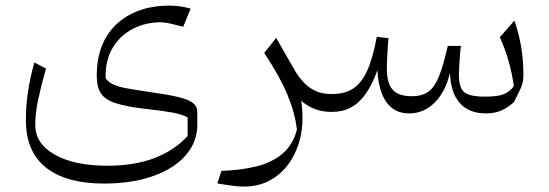

<svg xmlns="http://www.w3.org/2000/svg" viewBox="-20 -401 1967 688"><path d="M636.7 -305.2 663.1 -370.1Q637.7 -377 621.1 -378.9Q604.5 -380.9 583 -380.9Q561 -380.9 537.8 -377.7Q514.6 -374.5 496.1 -369.1Q441.9 -353 404.1 -320.3Q366.2 -287.6 346.4 -239.7Q326.7 -191.9 326.7 -128.9Q326.7 -88.9 342 -65.9Q357.4 -43 395.8 -30.8Q434.1 -18.6 502.9 -10.7Q560.5 -4.4 596.2 2Q631.8 8.3 652.3 20V86.4Q605 138.2 533.2 165.5Q461.4 192.9 364.3 192.9Q246.6 192.9 176.5 153.3Q106.4 113.8 106.4 46.9Q106.4 3.4 117.2 -46.4Q127.9 -96.2 145 -155.3L103 -177.2Q87.9 -122.6 80.3 -72.5Q72.8 -22.5 72.8 29.3Q72.8 142.6 145 199.7Q217.3 256.8 354 256.8Q428.7 256.8 490.7 241.2Q552.7 225.6 597.2 196.8Q641.6 168 665 128.2Q688.5 88.4 687 40V0Q687 -19.5 671.4 -32Q655.8 -44.4 617.9 -53.5Q580.1 -62.5 513.2 -71.8Q463.4 -79.1 433.1 -84.7Q402.8 -90.3 385.7 -98.4Q368.7 -106.4 358.4 -120.6Q356.9 -186 384.3 -230.7Q411.6 -275.4 457.3 -298.3Q502.9 -321.3 557.1 -321.3Q568.8 -321.3 593.8 -315.7Q618.7 -310.1 636.7 -305.2Z M969.7 -265.1 926.8 -211.4Q983.4 -126 1010.5 -60.3Q1037.6 5.4 1043.9 64Q1029.3 118.7 991.7 150.1Q954.1 181.6 898.4 195.3Q842.8 209 773.4 211.4L758.8 256.3Q774.4 258.8 790.8 261.5Q807.1 264.2 823.5 265.9Q839.8 267.6 854 267.6Q922.9 267.6 973.6 228.3Q1024.4 189 1048.3 119.6Q1072.3 50.3 1059.6 -39.6Q1081.1 -21 1107.7 -10.5Q1134.3 0 1168.9 0H1169.4V-64H1168.9Q1136.2 -64 1112.8 -74.2Q1089.4 -84.5 1072 -102.1Q1054.7 -119.6 1040.5 -141.6Z M1721.2 5.4Q1750.5 5.4 1773.7 -3.9Q1796.9 -13.2 1821.8 -35.2Q1837.4 -65.9 1844.5 -81.5Q1851.6 -97.2 1853.5 -107.7Q1855.5 -118.2 1855.5 -132.8Q1855.5 -185.1 1847.2 -234.4Q1838.9 -283.7 1823.2 -327.1L1771 -267.6Q1789.1 -228 1801.8 -184.3Q1814.5 -140.6 1821.3 -92.3Q1805.2 -70.8 1783 -62.7Q1760.7 -54.7 1718.8 -54.7Q1662.6 -54.7 1643.6 -70.6Q1624.5 -86.4 1624.5 -132.8Q1624.5 -146.5 1625.7 -166.7Q1627 -187 1628.4 -206.3Q1629.9 -225.6 1631.8 -236.3H1584.5Q1568.4 -164.6 1552.2 -125.5Q1536.1 -86.4 1513.4 -71.3Q1490.7 -56.2 1455.6 -56.2Q1408.2 -56.2 1387.2 -79.3Q1366.2 -102.5 1366.2 -154.8Q1366.2 -171.4 1367.9 -204.8Q1369.6 -238.3 1372.1 -264.2L1330.1 -269Q1316.4 -193.8 1296.1 -148.7Q1275.9 -103.5 1245.4 -83.7Q1214.8 -64 1169.4 -64Q1162.1 -64 1158.4 -56.4Q1154.8 -48.8 1154.8 -33.2V-30.8Q1154.8 -15.1 1158.4 -7.6Q1162.1 0 1169.4 0Q1207.5 0 1237.3 -15.9Q1267.1 -31.7 1290.5 -64.9Q1314 -98.1 1332.5 -149.9Q1336.4 -73.7 1365.2 -34.2Q1394 5.4 1445.8 5.4Q1498.5 5.4 1537.8 -33.7Q1577.1 -72.8 1592.3 -140.6Q1594.7 -68.8 1627.7 -31.7Q1660.6 5.4 1721.2 5.4Z"/></svg>

Font: Pinar FD VF
Style: Regular
Weight: 300
Designer: Amin Abedi
Version: Version 2.000